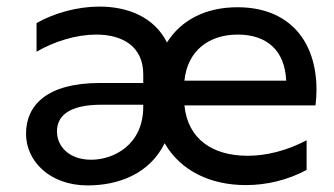

<svg xmlns="http://www.w3.org/2000/svg" viewBox="-20 -557 1013 583"><path d="M246 6C340 6 434 -29 480 -122C529 -37 621 5 726 5C790 5 853 -10 911 -41V-131C850 -99 788 -84 732 -84C625 -84 550 -135 540 -237H938C940 -253 941 -269 941 -284C941 -435 856 -535 701 -535C604 -535 530 -496 487 -428C448 -506 367 -537 282 -537C216 -537 146 -518 91 -487V-400C146 -432 213 -452 272 -452C351 -452 415 -417 415 -331V-305H283C122 -305 59 -237 59 -151C59 -67 132 6 246 6ZM153 -158C153 -204 188 -239 288 -239H415V-233C415 -117 325 -72 257 -72C189 -72 153 -113 153 -158ZM849 -312H540C549 -402 613 -452 702 -452C788 -452 845 -406 849 -312Z"/></svg>

Font: Chess Sans Medium
Style: Regular
Weight: 500
Designer: Wolf Bōese
Foundry: Wolf Bōese
Version: Version 7.223;Glyphs 3.3 (3306)